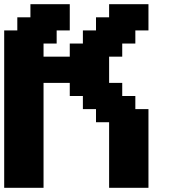

<svg xmlns="http://www.w3.org/2000/svg" viewBox="-20 -895 852 915"><path d="M500 0H687.5V-375H625V-437.5H562.5V-500H500V-625H562.5V-687.5H625V-750H687.5V-875H500V-812.5H437.5V-750H375V-687.5H312.5V-625H187.5V-687.5H250V-750H312.5V-875H125V-812.5H62.5V-750H0V0H187.5V-500H312.5V-437.5H375V-375H437.5V-312.5H500Z"/></svg>

Font: Faithful 32x
Style: Semibold
Weight: 400
Foundry: Faithful Resource Pack
Version: Version 1.0; January 27, 2023